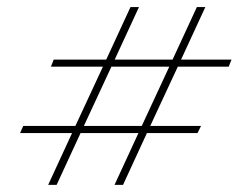

<svg xmlns="http://www.w3.org/2000/svg" viewBox="-20 -622 679 541"><path d="M293.9 -434.1 216.3 -267.1H379.4L457 -434.1ZM403.3 -267.1H546.4L536.6 -247.1H394L326.7 -101.1H302.7L370.1 -247.1H207L139.6 -101.1H115.7L183.1 -247.1H36.6L45.4 -267.1H192.4L270 -434.1H123.5L131.3 -454.1H279.3L347.7 -602.1H371.6L303.2 -454.1H466.3L534.7 -602.1H558.6L490.2 -454.1H632.3L624.5 -434.1H481Z"/></svg>

Font: PlayfairDisplaySC-Italic
Style: Italic
Weight: 400
Italic angle: -14°
Designer: Claus Eggers Sørensen
Foundry: Claus Eggers Sørensen
Version: Version 1.004;PS 001.004;hotconv 1.0.70;makeotf.lib2.5.58329